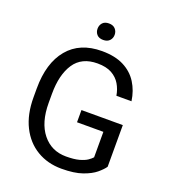

<svg xmlns="http://www.w3.org/2000/svg" viewBox="-158 -1002 998 1127"><g transform="rotate(20 340.5 -438.5)"><path d="M607.9 -354V-93.8Q594.7 -74.2 565.9 -50Q537.1 -25.9 486.6 -8.1Q436 9.8 356.4 9.8Q270 9.8 202.9 -30.3Q135.7 -70.3 97.7 -146Q59.6 -221.7 59.6 -328.1V-383.3Q59.6 -542.5 133.8 -631.6Q208 -720.7 345.7 -720.7Q427.2 -720.7 482.2 -692.6Q537.1 -664.6 568.1 -615.2Q599.1 -565.9 607.9 -502.9H513.7Q507.3 -541.5 488.5 -573.2Q469.7 -605 435.1 -624.3Q400.4 -643.6 345.7 -643.6Q247.1 -643.6 200.7 -573.7Q154.3 -503.9 154.3 -384.3V-328.1Q154.3 -205.1 210 -136Q265.6 -66.9 356.9 -66.9Q407.2 -66.9 438.5 -75.4Q469.7 -84 487.3 -95.9Q504.9 -107.9 514.2 -118.7V-277.8H349.6V-354ZM274.9 -835.4Q274.9 -856.9 288.3 -872.1Q301.8 -887.2 328.1 -887.2Q354 -887.2 367.9 -872.1Q381.8 -856.9 381.8 -835.4Q381.8 -814 367.9 -799.1Q354 -784.2 328.1 -784.2Q301.8 -784.2 288.3 -799.1Q274.9 -814 274.9 -835.4Z"/></g></svg>

Font: Vazirmatn FD
Style: Regular
Weight: 400
Designer: Saber Rastikerdar
Foundry: Saber Rastikerdar
Version: Version 33.001